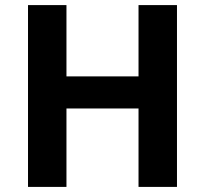

<svg xmlns="http://www.w3.org/2000/svg" viewBox="-20 -734 805 754"><path d="M675 0H524V-308H241V0H90V-714H241V-434H524V-714H675Z"/></svg>

Font: Noto Sans Sinhala
Style: Regular
Weight: 400
Designer: Jelle Bosma - Monotype Design Team
Foundry: Monotype Imaging Inc.
Version: Version 2.006